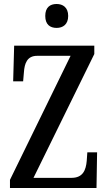

<svg xmlns="http://www.w3.org/2000/svg" viewBox="-20 -943 542 963"><path d="M264 -803C295 -803 322 -820 322 -863C322 -906 295 -923 264 -923C231 -923 207 -906 207 -863C207 -820 231 -803 264 -803ZM30 0H464L467 -179H418L415 -136C411 -90 396 -51 339 -51H148L453 -672V-714H51L46 -535H96L100 -581C103 -625 116 -663 166 -663H334L30 -41Z"/></svg>

Font: Noto Serif Devanagari ExtraCondensed Medium
Style: Regular
Weight: 500
Width: 2
Designer: Universal Thirst, Indian Type Foundry and the Monotype Design Team
Foundry: Monotype Imaging Inc.
Version: Version 2.004